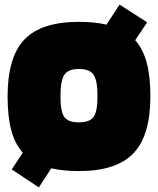

<svg xmlns="http://www.w3.org/2000/svg" viewBox="-20 -732 687 835"><path d="M149 83 31 5 79 -68Q45 -106 29 -165.5Q13 -225 13 -313Q13 -484 86.5 -560.5Q160 -637 323 -637Q357 -637 386.5 -634Q416 -631 443 -625L500 -712L620 -635L568 -557Q602 -519 618 -459.5Q634 -400 634 -313Q634 -142 560 -65Q486 12 323 12Q289 12 259.5 9Q230 6 203 0ZM243 -313Q243 -247 259.5 -223.5Q276 -200 323 -200Q370 -200 387 -223.5Q404 -247 404 -313Q404 -382 387 -407Q370 -432 323 -432Q277 -432 260 -407Q243 -382 243 -313Z"/></svg>

Font: Blinker Black
Style: Regular
Weight: 900
Designer: Juergen Huber
Foundry: supertype
Version: Version 1.017;hotconv 1.0.117;makeotfexe 2.5.65602